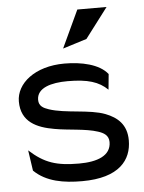

<svg xmlns="http://www.w3.org/2000/svg" viewBox="-51 -713 575 765"><g transform="rotate(-5 237.0 -330.5)"><path d="M217 -522 313 -552 404 -672H287ZM55 -48C104 0 174 11 247 11C396 11 446 -57 446 -135C446 -199 409 -229 363 -247C301 -271 204 -264 139 -286C118 -293 100 -302 100 -327C100 -375 158 -391 223 -391C304 -391 348 -377 383 -343L389 -405C356 -447 284 -462 217 -462C98 -462 23 -399 23 -327C23 -245 85 -218 155 -206C209 -196 279 -196 327 -180C349 -173 369 -162 369 -135C369 -80 313 -60 241 -60C152 -60 103 -75 43 -130Z"/></g></svg>

Font: Charger
Style: Regular
Weight: 400
Designer: Jasper
Foundry: Cannot Into Space Fonts
Version: Version 0.98